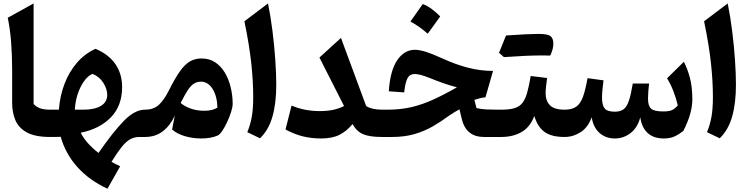

<svg xmlns="http://www.w3.org/2000/svg" viewBox="-20 -804 4406 1127"><path d="M177.2 -783.7V-193.4Q191.4 -177.7 213.9 -168.9Q236.3 -160.2 274.9 -160.2H275.4V0H274.9Q185.1 0 136.5 -27.3Q87.9 -54.7 69.6 -100.1Q51.3 -145.5 51.3 -199.7V-393.1Q51.3 -479 45.2 -557.4Q39.1 -635.7 25.4 -699.7Z M540.5 -517.6Q618.2 -484.9 657.5 -427.5Q696.8 -370.1 696.8 -293Q696.8 -183.6 631.3 -115.7Q565.9 -47.9 454.1 -24.9Q465.3 0 491.2 30.8Q517.1 61.5 558.1 93.8Q644 -30.3 707.8 -95.2Q771.5 -160.2 830.6 -160.2H831.1V0H798.3Q767.6 0 743.2 13.9Q718.8 27.8 693.4 59.8Q668 91.8 634.3 146Q644 151.4 658.2 158.7Q672.4 166 685.5 171.9L610.8 303.7Q503.9 254.4 433.8 176Q363.8 97.7 336.4 -1Q321.3 -0.5 306.4 -0.2Q291.5 0 275.4 0Q265.6 0 260.7 -7.8Q255.9 -15.6 255.9 -36.6V-123.5Q255.9 -144.5 260.7 -152.3Q265.6 -160.2 275.4 -160.2H325.7Q331.5 -240.2 358.2 -310.5Q384.8 -380.9 430.7 -434.6Q476.6 -488.3 540.5 -517.6ZM522.5 -370.6Q494.1 -357.4 471.7 -325Q449.2 -292.5 435.3 -249.3Q421.4 -206.1 419.4 -160.2H470.2Q535.6 -160.2 572.5 -182.6Q609.4 -205.1 609.4 -247.1Q609.4 -281.2 586.7 -317.6Q564 -354 522.5 -370.6Z M1163.1 -460.9Q1209 -460.9 1243.2 -438.2Q1277.3 -415.5 1300 -377.2Q1322.8 -338.9 1334.2 -291.3Q1345.7 -243.7 1345.7 -193.8Q1345.7 -176.8 1336.9 -148.4Q1328.1 -120.1 1314.5 -90.1Q1300.8 -60.1 1285.9 -37.6Q1271 -15.1 1259.3 -9.3Q1220.7 8.8 1161.1 8.8Q1112.3 8.8 1066.4 -4.4Q1020.5 -17.6 990.2 -43.5L1005.9 -125.5Q981 -69.3 937.3 -34.7Q893.6 0 831.1 0Q821.3 0 816.4 -7.8Q811.5 -15.6 811.5 -36.6V-123.5Q811.5 -144 816.4 -152.1Q821.3 -160.2 831.1 -160.2Q880.9 -160.2 911.4 -187.7Q941.9 -215.3 969.7 -270Q1006.8 -344.7 1036.6 -386.2Q1066.4 -427.7 1096.2 -444.3Q1126 -460.9 1163.1 -460.9ZM1159.2 -324.7Q1137.2 -324.7 1119.1 -313.7Q1101.1 -302.7 1082.8 -275.4Q1064.5 -248 1040.5 -199.7Q1062 -180.2 1098.6 -167Q1135.3 -153.8 1178.2 -153.8Q1228 -153.8 1256.3 -172.4Q1254.4 -240.2 1227.5 -282.5Q1200.7 -324.7 1159.2 -324.7Z M1553.2 -783.7Q1568.8 -707 1579.6 -620.8Q1590.3 -534.7 1595.9 -452.6Q1601.6 -370.6 1601.6 -306.2Q1601.6 -198.2 1579.3 -119.9Q1557.1 -41.5 1506.3 7.8L1431.6 -28.3Q1449.2 -70.3 1457.8 -117.4Q1466.3 -164.6 1466.3 -235.4Q1466.3 -327.6 1454.8 -433.8Q1443.4 -540 1414.6 -679.2Z M1999.5 -181.6 1855 -466.3 1981.4 -581.5 2129.4 -181.2Q2164.1 -160.2 2222.2 -160.2H2222.7V0H2222.2Q2148.9 0 2111.1 -16.4Q2073.2 -32.7 2049.3 -75.7Q2015.1 -34.2 1972.7 -12.7Q1930.2 8.8 1865.7 8.8Q1806.6 8.8 1756.6 -3.9Q1706.5 -16.6 1655.8 -43.9L1691.4 -184.6Q1765.6 -151.9 1858.4 -151.9Q1899.9 -151.9 1934.1 -158.9Q1968.3 -166 1999.5 -181.6Z M2415.5 -511.7Q2442.9 -511.7 2481.7 -499.3Q2520.5 -486.8 2575.7 -461.4Q2656.7 -424.3 2729.2 -406Q2801.8 -387.7 2874 -387.7L2829.6 -232.9Q2813.5 -231.4 2796.9 -227.3Q2780.3 -223.1 2764.6 -217.8L2776.9 -169.4Q2805.7 -163.1 2835.2 -161.6Q2864.7 -160.2 2899.9 -160.2H2921.9V0H2823.7Q2766.1 0 2734.4 -27.6Q2702.6 -55.2 2691.4 -102.5L2676.8 -162.6Q2662.1 -154.3 2646 -144.5Q2629.9 -134.8 2614.3 -124Q2569.3 -90.3 2520 -62Q2470.7 -33.7 2412.4 -16.8Q2354 0 2281.7 0H2222.7Q2212.9 0 2208 -7.8Q2203.1 -15.6 2203.1 -36.6V-123.5Q2203.1 -144.5 2208 -152.3Q2212.9 -160.2 2222.7 -160.2H2256.3Q2329.6 -160.2 2393.3 -174.8Q2457 -189.5 2521.7 -218.8Q2586.4 -248 2662.1 -291.5Q2619.6 -302.7 2584.7 -314.9Q2549.8 -327.1 2504.9 -345.2Q2470.7 -358.9 2449.7 -364.3Q2428.7 -369.6 2414.1 -369.6Q2385.7 -369.6 2372.3 -345.5Q2358.9 -321.3 2352.5 -261.7L2262.2 -268.1Q2270 -389.2 2311.5 -450.4Q2353 -511.7 2415.5 -511.7ZM2461.4 -780.3Q2488.8 -770 2514.4 -751Q2540 -731.9 2564 -707.5Q2527.3 -656.2 2490.7 -606Q2468.3 -626 2443.1 -644Q2418 -662.1 2389.2 -677.7Q2407.7 -704.1 2425.8 -729.5Q2443.8 -754.9 2461.4 -780.3Z M3155.8 -478.5Q3074.7 -478.5 2938 -468.8L2909.2 -494.1Q2929.7 -545.9 2950.2 -595.7Q3084 -605 3139.2 -605Q3194.3 -605 3211.2 -592Q3228 -579.1 3228 -547.6Q3228 -516.1 3210 -478ZM2921.9 0Q2912.1 0 2907.2 -7.8Q2902.3 -15.6 2902.3 -36.6V-123.5Q2902.3 -144.5 2907.2 -152.3Q2912.1 -160.2 2921.9 -160.2Q2969.7 -160.2 2999.3 -168.9Q3028.8 -177.7 3046.1 -199.5Q3063.5 -221.2 3074.2 -259.8Q3085 -298.3 3095.2 -357.9L3191.4 -346.2Q3188 -320.8 3185.3 -297.9Q3182.6 -274.9 3182.6 -256.3Q3182.6 -212.4 3208 -186.3Q3233.4 -160.2 3293.9 -160.2H3294.4V0H3293.9Q3217.8 0 3177 -29.1Q3136.2 -58.1 3116.2 -123Q3091.8 -58.1 3041.7 -29.1Q2991.7 0 2921.9 0Z M3877 8.8Q3816.4 8.8 3781.5 -23.4Q3746.6 -55.7 3738.3 -115.7Q3723.1 -55.7 3681.9 -23.4Q3640.6 8.8 3588.9 8.8Q3535.6 8.8 3499 -23.7Q3462.4 -56.2 3453.1 -115.7Q3432.1 -56.6 3388.2 -28.3Q3344.2 0 3294.4 0Q3284.7 0 3279.8 -7.8Q3274.9 -15.6 3274.9 -36.6V-123.5Q3274.9 -144.5 3279.8 -152.3Q3284.7 -160.2 3294.4 -160.2Q3337.4 -160.2 3362.3 -177.7Q3387.2 -195.3 3401.9 -235.8Q3416.5 -276.4 3428.7 -345.2L3522.5 -332.5Q3518.6 -304.2 3516.1 -276.1Q3513.7 -248 3513.7 -231Q3513.7 -186.5 3529.3 -167.5Q3544.9 -148.4 3588.9 -148.4Q3621.6 -148.4 3640.6 -162.8Q3659.7 -177.2 3671.6 -212.9Q3683.6 -248.5 3694.3 -313.5H3790Q3787.6 -296.4 3785.6 -269.5Q3783.7 -242.7 3783.7 -225.1Q3783.7 -182.1 3802 -166Q3820.3 -149.9 3872.1 -149.9Q3906.2 -149.9 3923.3 -157.2Q3940.4 -164.6 3958.5 -185.1Q3948.7 -227.1 3932.9 -268.3Q3917 -309.6 3895.5 -344.2L3994.1 -441.4Q4015.1 -401.4 4029.5 -347.7Q4043.9 -293.9 4043.9 -221.2Q4043.9 -180.7 4031.2 -135.3Q4018.6 -89.8 3991.2 -36.1Q3963.4 -13.7 3937.5 -2.4Q3911.6 8.8 3877 8.8Z M4251.5 -783.7Q4267.1 -707 4277.8 -620.8Q4288.6 -534.7 4294.2 -452.6Q4299.8 -370.6 4299.8 -306.2Q4299.8 -198.2 4277.6 -119.9Q4255.4 -41.5 4204.6 7.8L4129.9 -28.3Q4147.5 -70.3 4156 -117.4Q4164.6 -164.6 4164.6 -235.4Q4164.6 -327.6 4153.1 -433.8Q4141.6 -540 4112.8 -679.2Z"/></svg>

Font: Pinar-FD Bold
Style: Regular
Weight: 700
Designer: Amin Abedi
Version: Version 3.000